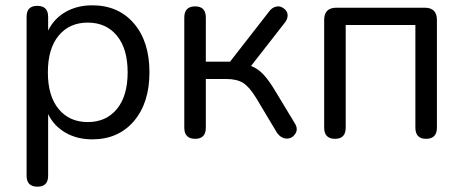

<svg xmlns="http://www.w3.org/2000/svg" viewBox="-20 -515 1743 722"><path d="M121 187Q80 187 80 146V-452Q80 -493 120 -493Q161 -493 161 -452V-400Q183 -445 226.5 -470Q270 -495 327 -495Q425 -495 483.5 -427Q542 -359 542 -243Q542 -128 483.5 -59.5Q425 9 327 9Q270 9 226.5 -16Q183 -41 161 -86V146Q161 187 121 187ZM200.5 -105Q241 -56 310 -56Q379 -56 419.5 -105Q460 -154 460 -243Q460 -332 419.5 -381Q379 -430 310 -430Q241 -430 200.5 -381Q160 -332 160 -243Q160 -154 200.5 -105Z M714 7Q673 7 673 -35V-449Q673 -491 714 -491Q754 -491 754 -449V-283H845L993 -473Q1002 -485 1014.5 -489Q1027 -493 1037 -489Q1047 -485 1054.5 -476.5Q1062 -468 1061.5 -455.5Q1061 -443 1052 -431L924 -267Q950 -257 971 -234.5Q992 -212 1018 -168L1090 -49Q1102 -28 1089.5 -10.5Q1077 7 1057 6Q1037 5 1022 -15L943 -147Q918 -188 894.5 -203Q871 -218 830 -218H754V-35Q754 7 714 7Z M1240 7Q1199 7 1199 -35V-440Q1199 -486 1245 -486H1577Q1623 -486 1623 -440V-35Q1623 7 1582 7Q1542 7 1542 -35V-421H1280V-35Q1280 7 1240 7Z"/></svg>

Font: Nunito
Style: Regular
Weight: 400
Designer: Vernon Adams
Foundry: Vernon Adams
Version: Version 3.602